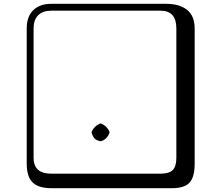

<svg xmlns="http://www.w3.org/2000/svg" viewBox="-20 -774 1140 1006"><path d="M460 -79V-82Q473 -114 506 -127H508Q542 -114 554 -82V-79Q540 -42 508 -34H506Q486 -38 476 -48Q466 -58 460 -79ZM249 -718Q204 -718 180 -694Q156 -670 156 -625V53Q156 136 249 136H821Q866 136 885 117Q904 98 904 53V-625Q904 -718 821 -718ZM1000 84Q1000 153 973.5 182.5Q947 212 881 212H249Q181 212 150.5 181.5Q120 151 120 84V-625Q120 -687 154 -720.5Q188 -754 249 -754H851Q921 -754 960.5 -722Q1000 -690 1000 -625Z"/></svg>

Font: Libertinus Keyboard
Style: Regular
Weight: 700
Designer: Philipp H. Poll
Foundry: Khaled Hosny
Version: Version 6.7